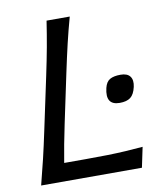

<svg xmlns="http://www.w3.org/2000/svg" viewBox="-81 -781 735 848"><g transform="rotate(-10 287.0 -356.5)"><path d="M35 0Q50.5 -59.5 63.5 -114.2Q76.5 -169 90.5 -235.5L141 -473Q155.5 -541 165.8 -597.2Q176 -653.5 185 -713H289Q272.5 -653.5 259.2 -597.2Q246 -541 231.5 -472.5L184.5 -250Q174.5 -202.5 166.8 -161.8Q159 -121 152.5 -80.5H246.5Q303.5 -80.5 347.2 -81.5Q391 -82.5 428.8 -84.8Q466.5 -87 506 -90.5L487 0ZM440.5 -299Q375.5 -299 393.5 -374.5Q400 -401.5 417.2 -411.2Q434.5 -421 465 -421Q495.5 -421 507.8 -404.2Q520 -387.5 513.5 -358Q506 -325 489 -312Q472 -299 440.5 -299Z"/></g></svg>

Font: Commissioner Flair
Style: Italic
Weight: 400
Italic angle: -12°
Designer: Kostas Bartsokas
Foundry: Kostas Bartsokas
Version: Version 1.000; ttfautohint (v1.8.3)